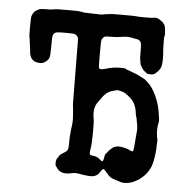

<svg xmlns="http://www.w3.org/2000/svg" viewBox="-47 -612 641 689"><g transform="rotate(5 273.5 -268.0)"><path d="M222 -566 224 -565Q223 -564 247 -563.5Q271 -563 282.5 -562.5Q294 -562 296 -563Q298 -564 303.5 -564.5Q309 -565 310 -565.5Q311 -566 316 -566Q321 -566 321 -567Q321 -568 369.5 -568Q418 -568 418.5 -567Q419 -566 448 -566Q477 -566 478 -567Q479 -568 486.5 -568Q494 -568 506.5 -559Q519 -550 521.5 -540Q524 -530 524.5 -518.5Q525 -507 524 -505.5Q523 -504 522.5 -498Q522 -492 522.5 -484.5Q523 -477 523 -462L524 -444Q525 -445 525 -424Q525 -395 518 -386Q503 -364 488.5 -364Q474 -364 471 -367Q468 -370 463.5 -373Q459 -376 453 -385.5Q447 -395 447 -397Q447 -399 446.5 -399.5Q446 -400 445.5 -406Q445 -412 444 -413Q443 -414 443 -438.5Q443 -463 442 -469Q440 -483 425 -486Q421 -486 412 -488Q393 -493 374 -489.5Q355 -486 335 -486Q315 -486 311.5 -485Q308 -484 304 -479.5Q300 -475 299 -470.5Q298 -466 298 -421Q298 -376 299 -372Q301 -363 323.5 -370Q346 -377 369 -378Q392 -379 394.5 -376.5Q397 -374 401 -373Q405 -372 411 -369.5Q417 -367 427 -363.5Q437 -360 443.5 -356.5Q450 -353 450.5 -353Q451 -353 456 -350Q461 -347 461 -347.5Q461 -348 463 -347Q488 -329 502 -303Q519 -272 525.5 -237Q532 -202 530 -195Q528 -188 527 -177Q525 -155 531 -130L530 -113Q530 -86 524 -56Q516 -13 480 13Q446 37 414 31Q410 30 410 29.5Q410 29 397 25.5Q384 22 376.5 17.5Q369 13 359.5 1Q350 -11 346.5 -10.5Q343 -10 339 -3.5Q335 3 331 8Q318 21 295 18.5Q272 16 260 13.5Q248 11 234 14Q195 24 179 -3Q177 -5 175.5 -7Q174 -9 174 -19.5Q174 -30 180 -37.5Q186 -45 185 -45Q184 -45 188 -48.5Q192 -52 201.5 -57.5Q211 -63 213.5 -69Q216 -75 216 -87Q216 -117 217 -121.5Q218 -126 218 -133Q218 -140 220 -150Q223 -172 222 -182Q221 -192 221 -198Q221 -204 220 -210.5Q219 -217 218.5 -224.5Q218 -232 217.5 -233Q217 -234 216.5 -346Q216 -458 215.5 -466Q215 -474 210.5 -478.5Q206 -483 203 -484Q197 -486 171 -486Q145 -486 139 -485Q125 -483 123 -469Q122 -466 122 -432.5Q122 -399 119 -391.5Q116 -384 107 -377Q98 -370 88 -370Q51 -370 48 -407Q48 -412 47.5 -415.5Q47 -419 46 -425.5Q45 -432 44.5 -436.5Q44 -441 43 -449Q42 -457 41 -458.5Q40 -460 40 -492Q40 -524 41 -531.5Q42 -539 47.5 -547Q53 -555 54.5 -555Q56 -555 62.5 -559.5Q69 -564 87 -564Q105 -564 107.5 -564.5Q110 -565 116 -565.5Q122 -566 125 -567Q128 -568 170.5 -568Q213 -568 213.5 -567Q214 -566 222 -566ZM316 -262Q310 -253 306 -248Q288 -225 297 -183Q298 -180 298 -139.5Q298 -99 295 -82Q292 -65 293.5 -60.5Q295 -56 302 -55.5Q309 -55 309.5 -54.5Q310 -54 312 -54Q314 -54 318 -52Q322 -50 323 -50Q324 -50 325 -49Q326 -48 329 -45.5Q332 -43 336 -40Q343 -34 345 -48Q348 -65 350 -66Q352 -67 355.5 -72Q359 -77 360 -78Q361 -79 370 -87Q383 -99 404 -95.5Q425 -92 435 -86.5Q445 -81 447 -84.5Q449 -88 450 -101Q451 -114 451.5 -118.5Q452 -123 452.5 -131.5Q453 -140 454.5 -154Q456 -168 453 -182.5Q450 -197 449.5 -202Q449 -207 448 -207Q447 -207 445 -221Q441 -255 421 -273Q401 -291 390 -293.5Q379 -296 375.5 -297Q372 -298 352 -292Q332 -286 316 -262Z"/></g></svg>

Font: TT2020 Style E
Style: Regular
Weight: 400
Version: Version 00.2